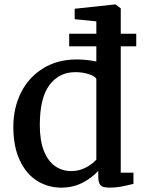

<svg xmlns="http://www.w3.org/2000/svg" viewBox="-20 -840 661 871"><path d="M417 -687V-743.2L318.8 -752.9V-800.3L501 -819.8H503.9L527.8 -802.2V-687H598.1V-629.9H527.8V-56.6H585.4V-5.9Q553.7 2 529.1 6.6Q504.4 11.2 478 11.2Q459 11.2 448 7.6Q437 3.9 431.4 -7.1Q425.8 -18.1 425.8 -39.1V-64.9Q396 -32.2 353.3 -10.5Q310.5 11.2 258.3 11.2Q198.2 11.2 148.9 -19.3Q99.6 -49.8 70.1 -112.1Q40.5 -174.3 40.5 -264.6Q40.5 -350.1 75.2 -419.7Q109.9 -489.3 175.3 -529.8Q240.7 -570.3 328.6 -570.3Q371.6 -570.3 417 -561V-629.9H293.9V-687ZM417 -482.9Q409.7 -495.1 381.8 -503.9Q354 -512.7 321.8 -512.7Q248.5 -512.7 204.6 -454.6Q160.6 -396.5 160.6 -272.5Q160.6 -201.7 179.4 -155Q198.2 -108.4 230.2 -86.2Q262.2 -64 303.2 -64Q338.9 -64 368.7 -79.6Q398.4 -95.2 417 -115.7Z"/></svg>

Font: Merriweather
Style: Regular
Weight: 400
Designer: Eben Sorkin
Foundry: Eben Sorkin
Version: Version 1.584; ttfautohint (v1.6)